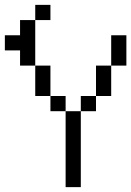

<svg xmlns="http://www.w3.org/2000/svg" viewBox="-20 -770 540 790"><path d="M187.5 -687.5V-750H125V-687.5H62.5V-625H0V-562.5H62.5V-500H125Q125 -500 125 -375H187.5V-312.5H250V0H312.5V-312.5H250V-375H187.5Q187.5 -375 187.5 -500H125V-687.5ZM312.5 -312.5H375V-375H312.5ZM375 -375H437.5Q437.5 -375 437.5 -500H375Q375 -500 375 -375ZM437.5 -500H500Q500 -500 500 -625H437.5Q437.5 -625 437.5 -500Z"/></svg>

Font: Unifont
Style: Regular
Weight: 500
Version: Version 15.1.04